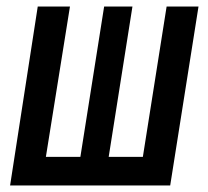

<svg xmlns="http://www.w3.org/2000/svg" viewBox="-20 -570 640 590"><path d="M11 0H503L590 -550H492L419 -88H314L387 -550H300L227 -88H121L195 -550H96Z"/></svg>

Font: JetBrains Mono SemiBold
Style: Italic
Weight: 472
Italic angle: -9°
Monospace: yes
Designer: Philipp Nurullin, Konstantin Bulenkov
Foundry: JetBrains
Version: Version 2.305